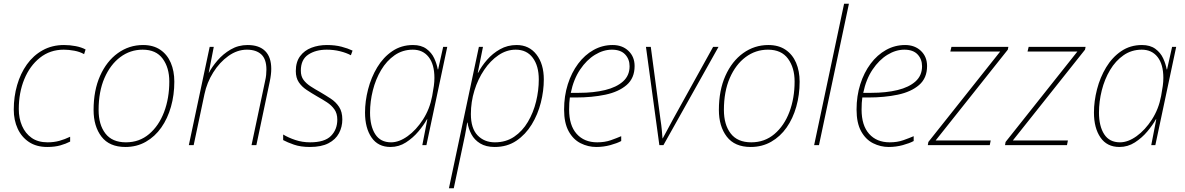

<svg xmlns="http://www.w3.org/2000/svg" viewBox="-20 -780 6370 1032"><path d="M234 10Q176 10 136 -16.5Q96 -43 75 -88.5Q54 -134 54 -191Q54 -260 72 -322.5Q90 -385 124.5 -433.5Q159 -482 209.5 -510Q260 -538 324 -538Q356 -538 387 -532Q418 -526 440 -514L432 -489Q409 -502 379 -507.5Q349 -513 323 -513Q249 -513 194.5 -469.5Q140 -426 110.5 -354Q81 -282 81 -194Q81 -144 98.5 -103.5Q116 -63 150 -39Q184 -15 236 -15Q270 -15 299 -23Q328 -31 357 -45V-19Q334 -7 304 1.5Q274 10 234 10Z M654 10Q568 10 525.5 -45.5Q483 -101 483 -189Q483 -294 518 -372.5Q553 -451 613.5 -494.5Q674 -538 749 -538Q804 -538 841.5 -512.5Q879 -487 898 -442.5Q917 -398 917 -341Q917 -270 899 -206.5Q881 -143 847 -94.5Q813 -46 764 -18Q715 10 654 10ZM657 -15Q729 -15 781.5 -59.5Q834 -104 862 -178Q890 -252 890 -342Q890 -416 854.5 -464.5Q819 -513 747 -513Q680 -513 626.5 -473Q573 -433 541.5 -360.5Q510 -288 510 -189Q510 -110 546.5 -62.5Q583 -15 657 -15Z M995 0 1107 -528H1129L1102 -389H1103Q1119 -420 1149 -455Q1179 -490 1220 -514Q1261 -538 1311 -538Q1373 -538 1405.5 -505.5Q1438 -473 1438 -410Q1438 -380 1430 -342L1358 0H1332L1405 -345Q1409 -362 1410.5 -377Q1412 -392 1412 -406Q1412 -462 1384.5 -487.5Q1357 -513 1307 -513Q1255 -513 1207.5 -479Q1160 -445 1126 -390.5Q1092 -336 1079 -274L1021 0Z M1646 10Q1596 10 1560 -2.5Q1524 -15 1502 -27V-57Q1530 -40 1567.5 -27.5Q1605 -15 1647 -15Q1725 -15 1759 -49.5Q1793 -84 1793 -137Q1793 -170 1777.5 -192Q1762 -214 1737.5 -230Q1713 -246 1686 -261Q1655 -279 1628.5 -296.5Q1602 -314 1586 -338Q1570 -362 1570 -398Q1570 -447 1593 -478Q1616 -509 1654 -523.5Q1692 -538 1737 -538Q1781 -538 1815.5 -529Q1850 -520 1875 -508L1866 -483Q1842 -496 1808 -504.5Q1774 -513 1736 -513Q1677 -513 1637 -486.5Q1597 -460 1597 -400Q1597 -370 1611.5 -350.5Q1626 -331 1650 -315.5Q1674 -300 1701 -285Q1730 -268 1757.5 -250Q1785 -232 1802.5 -205.5Q1820 -179 1820 -138Q1820 -98 1802 -64Q1784 -30 1745.5 -10Q1707 10 1646 10Z M2079 10Q2012 10 1977 -41Q1942 -92 1942 -175Q1942 -236 1958.5 -300Q1975 -364 2007.5 -418Q2040 -472 2088.5 -505Q2137 -538 2200 -538Q2244 -538 2272 -517.5Q2300 -497 2314 -466.5Q2328 -436 2333 -407H2335L2362 -528H2384L2272 0H2250L2277 -139H2275Q2258 -108 2229 -73.5Q2200 -39 2162 -14.5Q2124 10 2079 10ZM2082 -15Q2125 -15 2171 -48Q2217 -81 2253.5 -137.5Q2290 -194 2303 -264Q2309 -296 2312 -318.5Q2315 -341 2315 -361Q2315 -434 2284 -473.5Q2253 -513 2199 -513Q2144 -513 2101 -483Q2058 -453 2028.5 -403.5Q1999 -354 1984 -294Q1969 -234 1969 -175Q1969 -102 1997 -58.5Q2025 -15 2082 -15Z M2393 232 2554 -528H2576L2548 -389H2550Q2568 -424 2598 -458.5Q2628 -493 2668 -515.5Q2708 -538 2757 -538Q2824 -538 2863.5 -487Q2903 -436 2903 -353Q2903 -292 2887 -228.5Q2871 -165 2838 -111Q2805 -57 2755.5 -23.5Q2706 10 2639 10Q2592 10 2561 -9Q2530 -28 2514 -58Q2498 -88 2493 -121H2491Q2486 -87 2479 -51.5Q2472 -16 2465 15L2419 232ZM2640 -15Q2699 -15 2743.5 -45Q2788 -75 2817.5 -125Q2847 -175 2861.5 -234.5Q2876 -294 2876 -353Q2876 -426 2843.5 -469.5Q2811 -513 2752 -513Q2703 -513 2659.5 -483.5Q2616 -454 2582.5 -404.5Q2549 -355 2530 -293.5Q2511 -232 2511 -167Q2511 -90 2547 -52.5Q2583 -15 2640 -15Z M3185 10Q3141 10 3101 -10Q3061 -30 3036.5 -74.5Q3012 -119 3012 -191Q3012 -264 3032 -327Q3052 -390 3087.5 -437.5Q3123 -485 3170.5 -511.5Q3218 -538 3273 -538Q3325 -538 3358 -506.5Q3391 -475 3391 -425Q3391 -360 3348 -323Q3305 -286 3233.5 -271Q3162 -256 3075 -256H3043Q3041 -244 3040 -226.5Q3039 -209 3039 -191Q3039 -106 3079.5 -60.5Q3120 -15 3190 -15Q3231 -15 3263.5 -26.5Q3296 -38 3319 -48V-22Q3297 -10 3260.5 0Q3224 10 3185 10ZM3048 -281H3092Q3171 -281 3232.5 -296Q3294 -311 3329 -342.5Q3364 -374 3364 -424Q3364 -462 3340 -487.5Q3316 -513 3269 -513Q3223 -513 3178 -485.5Q3133 -458 3098 -406Q3063 -354 3048 -281Z M3524 0 3452 -528H3478L3530 -138Q3535 -106 3537 -83.5Q3539 -61 3541 -36H3542Q3555 -60 3567.5 -83Q3580 -106 3597 -138L3813 -528H3842L3546 0Z M4015 10Q3929 10 3886.5 -45.5Q3844 -101 3844 -189Q3844 -294 3879 -372.5Q3914 -451 3974.5 -494.5Q4035 -538 4110 -538Q4165 -538 4202.5 -512.5Q4240 -487 4259 -442.5Q4278 -398 4278 -341Q4278 -270 4260 -206.5Q4242 -143 4208 -94.5Q4174 -46 4125 -18Q4076 10 4015 10ZM4018 -15Q4090 -15 4142.5 -59.5Q4195 -104 4223 -178Q4251 -252 4251 -342Q4251 -416 4215.5 -464.5Q4180 -513 4108 -513Q4041 -513 3987.5 -473Q3934 -433 3902.5 -360.5Q3871 -288 3871 -189Q3871 -110 3907.5 -62.5Q3944 -15 4018 -15Z M4356 0 4517 -760H4543L4382 0Z M4757 10Q4713 10 4673 -10Q4633 -30 4608.5 -74.5Q4584 -119 4584 -191Q4584 -264 4604 -327Q4624 -390 4659.5 -437.5Q4695 -485 4742.5 -511.5Q4790 -538 4845 -538Q4897 -538 4930 -506.5Q4963 -475 4963 -425Q4963 -360 4920 -323Q4877 -286 4805.5 -271Q4734 -256 4647 -256H4615Q4613 -244 4612 -226.5Q4611 -209 4611 -191Q4611 -106 4651.5 -60.5Q4692 -15 4762 -15Q4803 -15 4835.5 -26.5Q4868 -38 4891 -48V-22Q4869 -10 4832.5 0Q4796 10 4757 10ZM4620 -281H4664Q4743 -281 4804.5 -296Q4866 -311 4901 -342.5Q4936 -374 4936 -424Q4936 -462 4912 -487.5Q4888 -513 4841 -513Q4795 -513 4750 -485.5Q4705 -458 4670 -406Q4635 -354 4620 -281Z M4967 0 4970 -17 5356 -503H5088L5094 -528H5400L5397 -513L5009 -25H5305L5300 0Z M5382 0 5385 -17 5771 -503H5503L5509 -528H5815L5812 -513L5424 -25H5720L5715 0Z M5997 10Q5930 10 5895 -41Q5860 -92 5860 -175Q5860 -236 5876.5 -300Q5893 -364 5925.5 -418Q5958 -472 6006.5 -505Q6055 -538 6118 -538Q6162 -538 6190 -517.5Q6218 -497 6232 -466.5Q6246 -436 6251 -407H6253L6280 -528H6302L6190 0H6168L6195 -139H6193Q6176 -108 6147 -73.5Q6118 -39 6080 -14.5Q6042 10 5997 10ZM6000 -15Q6043 -15 6089 -48Q6135 -81 6171.5 -137.5Q6208 -194 6221 -264Q6227 -296 6230 -318.5Q6233 -341 6233 -361Q6233 -434 6202 -473.5Q6171 -513 6117 -513Q6062 -513 6019 -483Q5976 -453 5946.5 -403.5Q5917 -354 5902 -294Q5887 -234 5887 -175Q5887 -102 5915 -58.5Q5943 -15 6000 -15Z"/></svg>

Font: Noto Sans Disp Thin
Style: Italic
Weight: 100
Italic angle: -12°
Designer: Monotype Design Team
Foundry: Monotype Imaging Inc.
Version: Version 2.000;GOOG;noto-source:20170915:90ef993387c0